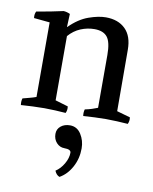

<svg xmlns="http://www.w3.org/2000/svg" viewBox="-92 -585 788 989"><g transform="rotate(10 301.5 -90.5)"><path d="M192 -433 193 -432Q241 -480 292 -498Q343 -516 381 -516Q446 -516 483.5 -479Q521 -442 521 -371L522 -50L592 -30Q595 -11 587 5Q560 3 530 1.5Q500 0 472 0Q444 0 413 1.5Q382 3 354 5Q351 -14 356 -30Q376 -34 391.5 -39Q407 -44 422 -50V-326Q422 -394 401 -420Q380 -446 334 -446Q297 -446 262 -431.5Q227 -417 200 -386V-50L267 -30Q270 -11 262 5Q235 3 206.5 1.5Q178 0 150 0Q122 0 89 1.5Q56 3 28 5Q25 -14 30 -30Q48 -35 66 -39.5Q84 -44 100 -50V-440L17 -448Q14 -468 22 -483Q59 -489 94 -496Q129 -503 161 -510Q178 -509 195 -501ZM229 120Q229 95 248 79.5Q267 64 296 64Q333 64 354 97Q375 130 375 171Q375 224 351 268.5Q327 313 288 335Q271 329 262 307Q287 291 304.5 261Q322 231 322 203Q322 185 287 185Q263 185 246 166.5Q229 148 229 120Z"/></g></svg>

Font: Alike
Style: Regular
Weight: 400
Designer: Sveta Sebyakina
Foundry: Cyreal (www.cyreal.org)
Version: Version 1.301; ttfautohint (v1.8.4.7-5d5b)